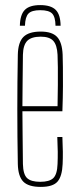

<svg xmlns="http://www.w3.org/2000/svg" viewBox="-20 -729 310 754"><path d="M138 -709Q180 -709 198.8 -690.2Q217.5 -671.5 218 -628H198Q197.5 -662.5 184.8 -675.8Q172 -689 138 -689Q104.5 -689 91.8 -675.8Q79 -662.5 78 -628H58Q59 -671.5 77.5 -690.2Q96 -709 138 -709ZM140 5Q91.5 5 71.2 -16Q51 -37 50 -85Q49 -138.5 48.5 -192.2Q48 -246 48 -299.5Q48 -353 48.5 -406.8Q49 -460.5 50 -514Q51 -563 72 -584Q93 -605 140 -605Q184.5 -605 204.2 -584Q224 -563 226 -514Q226.5 -496 227 -465Q227.5 -434 227.2 -390.5Q227 -347 225 -292H68Q68 -245.5 68.8 -196Q69.5 -146.5 70 -85Q71 -44 86.5 -29.5Q102 -15 138 -15Q174 -15 189.2 -29.5Q204.5 -44 206 -85Q207 -107.5 206.8 -133.2Q206.5 -159 205 -191H225Q226.5 -159 226.8 -133Q227 -107 226 -85Q224 -37 206 -16Q188 5 140 5ZM68 -312H206Q207 -356.5 207.2 -395.5Q207.5 -434.5 207.2 -464.8Q207 -495 206 -514Q204 -552.5 189 -568.8Q174 -585 140 -585Q103.5 -585 87.2 -568.8Q71 -552.5 70 -514Q69.5 -455 68.8 -406.5Q68 -358 68 -312Z"/></svg>

Font: Big Shoulders Display Thin Thin
Style: Regular
Weight: 250
Version: Version 2.002